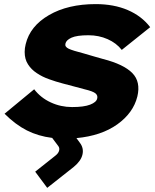

<svg xmlns="http://www.w3.org/2000/svg" viewBox="-20 -659 749 927"><path d="M643.1 -192.9Q623.5 -113.8 546.4 -58.6Q469.2 -3.4 349.1 7.8L365.2 29.8Q385.3 55.7 378.2 86.9Q371.1 118.2 335.9 147L208 248L149.9 169.9L247.1 92.8Q262.2 81.1 265.4 68.1Q268.6 55.2 261.2 45.9L231.9 6.8Q164.6 -1.5 109.4 -29.5Q54.2 -57.6 2 -109.9L145 -228Q176.3 -187 224.9 -164.6Q273.4 -142.1 328.1 -142.1Q385.3 -142.1 415.3 -153.8Q445.3 -165.5 449.2 -183.1Q453.1 -197.8 441.2 -208Q429.2 -218.3 388.2 -228Q383.3 -229 336.9 -241.7Q290.5 -254.4 283.2 -255.9Q265.1 -260.7 250 -265.4Q234.9 -270 217.3 -276.4Q199.7 -282.7 185.8 -289.6Q171.9 -296.4 158 -305.7Q144 -314.9 133.8 -325.2Q123.5 -335.4 115.2 -348.4Q106.9 -361.3 103 -376Q99.1 -390.6 99.1 -408.4Q99.1 -426.3 104 -445.8Q125 -533.2 216.6 -586.2Q308.1 -639.2 441.9 -639.2Q529.8 -639.2 596.9 -610.4Q664.1 -581.5 705.1 -527.8L567.9 -418Q542 -451.2 499.5 -470Q457 -488.8 407.2 -488.8Q351.1 -488.8 325.2 -477.1Q299.3 -465.3 295.9 -448.2Q292 -433.1 311.5 -423.8Q331.1 -414.6 384.8 -400.9Q392.1 -398.4 433.3 -386.7Q474.6 -375 478 -374Q577.1 -348.6 618.7 -306.4Q660.2 -264.2 643.1 -192.9Z"/></svg>

Font: Sinkin Sans 800 Black Italic
Style: Regular
Weight: 900
Italic angle: -112°
Designer: Keith Bates
Foundry: K-Type
Version: Sinkin Sans (version 1.0)  by Keith Bates   •   © 2014   www